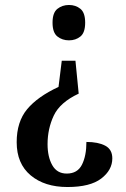

<svg xmlns="http://www.w3.org/2000/svg" viewBox="-20 -560 504 771"><path d="M296 -184Q221 -149 196 -96Q171 -43 171 19Q171 70 190 103.5Q209 137 248 137Q291 137 309 101.5Q327 66 327 10Q374 10 402.5 25Q431 40 431 76Q431 123 386.5 157Q342 191 251 191Q159 191 103 144Q47 97 47 11Q47 -71 89 -121.5Q131 -172 215 -211L228 -316H283ZM257 -540Q284 -540 303 -524.5Q322 -509 322 -469Q322 -429 303 -413.5Q284 -398 257 -398Q230 -398 210.5 -413.5Q191 -429 191 -469Q191 -509 210.5 -524.5Q230 -540 257 -540Z"/></svg>

Font: Noto Serif Thai Condensed SemiBold
Style: Regular
Weight: 600
Width: 3
Designer: Monotype Design Team
Foundry: Monotype Imaging Inc.
Version: Version 2.002; ttfautohint (v1.8.4.7-5d5b)